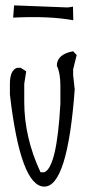

<svg xmlns="http://www.w3.org/2000/svg" viewBox="-20 -691 323 719"><path d="M253.9 -499 267.1 -484.9 253.9 -431.2V-410.2L259.8 -356Q232.9 7.8 146 7.8Q57.1 7.8 17.1 -336.9V-377Q17.1 -428.2 43.9 -437H58.1L78.1 -423.8L70.8 -377V-310.1Q70.8 -175.8 131.8 -45.9H146Q192.9 -64.9 206.1 -301.8V-370.1Q206.1 -418 192.9 -444.8Q192.9 -487.8 253.9 -499ZM233.4 -663.1 253.4 -666 254.4 -615.2Q163.6 -631.8 29.3 -625L32.7 -670.9Z"/></svg>

Font: Loved by the King
Style: Regular
Weight: 400
Designer: Kimberly Geswein
Foundry: Kimberly Geswein
Version: Version 1.002 2006